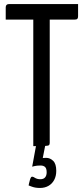

<svg xmlns="http://www.w3.org/2000/svg" viewBox="-20 -720 413 946"><path d="M144 0V-687.5Q144 -687.5 146.1 -689.3Q148.3 -691.1 160.5 -691.1H208.5Q221 -691.1 223 -689.3Q225 -687.5 225 -687.5V-16.1Q225 -8.2 221.4 -4.9Q217.8 -1.6 200.8 -0.8Q183.8 0 144 0ZM8.2 -623.5V-683.5Q8.2 -700 24.7 -700H364.7V-640Q364.7 -630.8 361.1 -627.2Q357.5 -623.5 348.2 -623.5ZM177.1 206.1Q154.2 206.1 137.6 199.9Q121 193.7 121 193.7Q121 193.7 122.8 184.6Q124.6 175.6 127.7 165.6Q130.8 155.5 133.8 152.5Q138.8 147.5 150.6 155.3Q162.5 163.1 178.4 163.1Q194.4 163.1 202.1 154.1Q209.9 145.1 209.9 129Q209.9 110.1 202 102.8Q194.1 95.5 180.1 95.5Q160.9 95.5 149.8 98.4Q138.6 101.2 138.6 101.2L157.6 -2.4H202.7L190.6 59.1Q190.6 59.1 191.4 58.4Q192.2 57.7 207.7 57.7Q226.6 57.7 241.9 72.4Q257.2 87.2 257.2 121.7Q257.2 147.7 246.9 166.7Q236.6 185.8 218.5 196Q200.5 206.1 177.1 206.1Z"/></svg>

Font: Yanone Kaffeesatz ExtraLight
Style: Regular
Weight: 200
Designer: Yanone (Cyrillic: Daniel Pouzeot, Huerta Tipografica, and Cyreal)
Foundry: Yanone
Version: Version 2.003